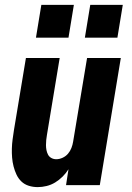

<svg xmlns="http://www.w3.org/2000/svg" viewBox="-20 -757 540 785"><path d="M134 8Q115 8 97.5 2.5Q80 -3 67.5 -15Q55 -27 47.5 -43Q40 -59 35.5 -76.5Q31 -94 29.5 -112.5Q28 -131 28.5 -149.5Q29 -168 31.5 -187Q34 -206 37 -225L86 -520H224L172 -206Q170 -195 169 -184.5Q168 -174 168 -163.5Q168 -153 170 -143Q172 -133 176.5 -124.5Q181 -116 190 -111Q199 -106 210 -106Q223 -106 236 -112Q249 -118 258 -128.5Q267 -139 272 -152Q277 -165 279 -178L336 -520H474L388 0H250L260 -65Q250 -49 236 -35Q222 -21 205.5 -11Q189 -1 170.5 3.5Q152 8 134 8ZM460 -603H327L349 -737H482ZM260 -603H127L149 -737H282Z"/></svg>

Font: Iosevka SS04 Heavy
Style: Italic
Weight: 900
Italic angle: -9°
Monospace: yes
Designer: Belleve Invis
Foundry: Belleve Invis
Version: Version 19.0.0; ttfautohint (v1.8.4)